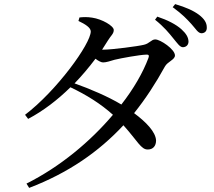

<svg xmlns="http://www.w3.org/2000/svg" viewBox="-20 -845 1040 935"><path d="M703 -563C676 -491 631 -413 571 -336C506 -375 419 -412 343 -439C380 -477 414 -518 445 -559C459 -548 473 -541 482 -541C498 -541 517 -548 538 -554C571 -562 660 -578 692 -579C703 -580 708 -576 703 -563ZM477 -603C487 -618 496 -632 505 -647C520 -672 534 -680 534 -699C534 -719 477 -752 429 -759C404 -763 385 -762 367 -760L362 -743C396 -727 422 -710 422 -692C422 -632 256 -403 102 -286L117 -266C191 -305 261 -359 323 -420C401 -383 470 -340 530 -286C420 -156 273 -33 109 49L122 70C313 -3 461 -106 581 -235C651 -157 667 -116 700 -117C725 -117 740 -134 740 -161C738 -203 691 -251 633 -294C689 -364 738 -439 783 -521C796 -545 832 -554 832 -575C832 -605 761 -653 736 -653C717 -653 708 -633 681 -627C654 -620 525 -603 481 -603ZM735 -749C779 -714 803 -684 824 -658C844 -634 856 -615 871 -615C888 -616 898 -627 898 -643C897 -664 887 -681 863 -703C837 -726 797 -747 746 -764ZM821 -810C869 -775 890 -752 912 -728C934 -704 944 -683 962 -683C978 -684 988 -694 987 -712C987 -734 975 -753 949 -773C922 -793 887 -809 833 -825Z"/></svg>

Font: Noto Serif CJK JP Medium
Style: Regular
Weight: 500
Designer: Ryoko NISHIZUKA 西塚涼子 (kana & ideographs); Frank Grießhammer (Latin, Greek & Cyrillic); Wenlong ZHANG 张文龙 (bopomofo); San
Foundry: Adobe Systems Incorporated
Version: Version 1.000;PS 1;hotconv 16.6.53;makeotf.lib2.5.65590